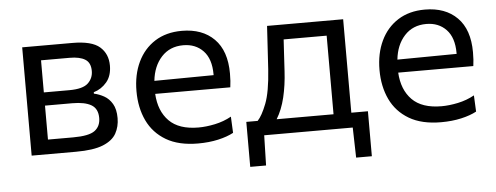

<svg xmlns="http://www.w3.org/2000/svg" viewBox="-46 -623 2262 876"><g transform="rotate(-5 1085.5 -185.0)"><path d="M78.5 0V-496H308.5Q397 -496 433.5 -464Q470 -432 470 -378.5Q470 -331.5 445.8 -302.8Q421.5 -274 386 -263.5V-257Q409.5 -252 432 -239.5Q454.5 -227 469.2 -202.2Q484 -177.5 484 -136.5Q484 -97.5 466.8 -66.5Q449.5 -35.5 405.8 -17.8Q362 0 281.5 0ZM290.5 -429.5H159V-282.5H275.5Q337.5 -282.5 361.5 -305Q385.5 -327.5 385.5 -361Q385.5 -399 360.8 -414.2Q336 -429.5 290.5 -429.5ZM159 -66.5H274.5Q347 -66.5 373.8 -86.5Q400.5 -106.5 400.5 -144.5Q400.5 -187 370.8 -204.5Q341 -222 284 -222H159Z M840.5 11Q751.5 11 694 -23Q636.5 -57 608.5 -116Q580.5 -175 580.5 -251Q580.5 -326 608 -384Q635.5 -442 687 -474.8Q738.5 -507.5 810 -507.5Q904 -507.5 958.2 -453Q1012.5 -398.5 1012.5 -294.5Q1012.5 -258 1008.5 -231.5H664.5Q669 -152.5 714 -107Q759 -61.5 848.5 -61.5Q883.5 -61.5 924 -70Q964.5 -78.5 999.5 -98L1003 -23.5Q974.5 -8 932.5 1.5Q890.5 11 840.5 11ZM811 -441.5Q749.5 -441.5 711.2 -399.8Q673 -358 666 -291L937.5 -293.5Q937.5 -295 937.5 -297.5Q937.5 -368 902.5 -404.8Q867.5 -441.5 811 -441.5Z M1067.5 138V-68H1119.5Q1140 -89.5 1160.5 -142Q1181 -194.5 1188 -298Q1191.5 -359 1194.5 -405Q1197.5 -451 1200 -496H1548.5V-68H1624.5V138H1552.5L1549 0H1143.5L1140 138ZM1261.5 -283Q1258 -219.5 1244.8 -164Q1231.5 -108.5 1206.5 -68H1467V-428H1270Q1268 -395.5 1266 -360.8Q1264 -326 1261.5 -283Z M1953.5 11Q1864.5 11 1807 -23Q1749.5 -57 1721.5 -116Q1693.5 -175 1693.5 -251Q1693.5 -326 1721 -384Q1748.5 -442 1800 -474.8Q1851.5 -507.5 1923 -507.5Q2017 -507.5 2071.2 -453Q2125.5 -398.5 2125.5 -294.5Q2125.5 -258 2121.5 -231.5H1777.5Q1782 -152.5 1827 -107Q1872 -61.5 1961.5 -61.5Q1996.5 -61.5 2037 -70Q2077.5 -78.5 2112.5 -98L2116 -23.5Q2087.5 -8 2045.5 1.5Q2003.5 11 1953.5 11ZM1924 -441.5Q1862.5 -441.5 1824.2 -399.8Q1786 -358 1779 -291L2050.5 -293.5Q2050.5 -295 2050.5 -297.5Q2050.5 -368 2015.5 -404.8Q1980.5 -441.5 1924 -441.5Z"/></g></svg>

Font: Commissioner
Style: Regular
Weight: 400
Designer: Kostas Bartsokas
Foundry: Kostas Bartsokas
Version: Version 1.000; ttfautohint (v1.8.3)